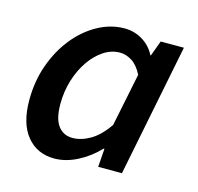

<svg xmlns="http://www.w3.org/2000/svg" viewBox="-82 -589 708 687"><g transform="rotate(15 272.0 -245.5)"><path d="M175 12Q111 12 73 -34.5Q35 -81 35 -167Q35 -238 57 -299Q79 -360 116 -405.5Q153 -451 200.5 -477Q248 -503 299 -503Q335 -503 365.5 -484.5Q396 -466 412 -434H414L435 -491H521L423 0H335L340 -68H337Q303 -32 260 -10Q217 12 175 12ZM219 -76Q251 -76 284.5 -95.5Q318 -115 348 -159L388 -355Q372 -387 350 -401Q328 -415 305 -415Q274 -415 245.5 -396.5Q217 -378 194.5 -345.5Q172 -313 159 -271Q146 -229 146 -182Q146 -128 165.5 -102Q185 -76 219 -76Z"/></g></svg>

Font: Source Sans 3 SemiBold
Style: Italic
Weight: 600
Italic angle: -11°
Designer: Paul D. Hunt
Foundry: Adobe
Version: Version 3.046;hotconv 1.0.118;makeotfexe 2.5.65603